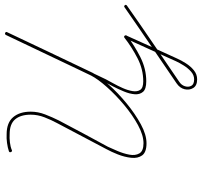

<svg xmlns="http://www.w3.org/2000/svg" viewBox="-40 -558 807 766"><g transform="rotate(-90 363.0 -175.5)"><path d="M139 -535Q136 -540 142 -543Q157 -548 175.5 -550.5Q194 -553 210 -552Q210 -552 210 -552Q210 -552 210 -552Q256 -552 278 -526Q300 -500 300 -456Q300 -427 289 -398.5Q278 -370 265 -344Q239 -295 213 -246Q187 -197 160 -148Q153 -133 143 -109.5Q133 -86 128.5 -62.5Q124 -39 133.5 -22.5Q143 -6 174 -6Q206 -6 246.5 -28Q287 -50 327 -83.5Q367 -117 398.5 -152.5Q430 -188 444 -215Q444 -215 444 -215Q444 -215 444 -215Q485 -300 525.5 -385Q566 -470 606 -555Q609 -560 614 -558Q620 -555 617 -550Q570 -451 523 -353Q476 -255 429 -156Q429 -156 429 -156Q429 -156 429 -156Q424 -146 413.5 -127.5Q403 -109 394 -88.5Q385 -68 382 -49.5Q379 -31 387 -19Q395 -7 421 -7Q469 -7 513.5 -30Q558 -53 595 -82Q599 -85 602 -82Q606 -79 604 -75Q581 -24 558 27Q535 78 512 128Q505 144 493 163Q481 182 465 195Q449 208 429 208Q429 208 429 208Q429 208 429 208Q404 208 394.5 192.5Q385 177 389.5 158Q394 139 413 126Q489 74 565 22.5Q641 -29 717 -82Q717 -82 717 -82Q717 -82 717 -82Q721 -85 725 -80Q728 -76 723 -72Q648 -19 572 32.5Q496 84 420 136Q406 145 401.5 159Q397 173 403 184.5Q409 196 429 196Q429 196 429 196Q429 196 429 196Q446 196 460 183.5Q474 171 484.5 154Q495 137 501 124Q524 73 547 22Q570 -29 593 -79Q595 -84 601 -79Q606 -75 603 -72Q564 -42 517.5 -18.5Q471 5 421 5Q390 5 379 -8Q368 -21 369.5 -41Q371 -61 380.5 -84Q390 -107 401 -128Q412 -149 419 -162Q419 -162 419 -162Q419 -162 419 -162Q466 -260 512.5 -358.5Q559 -457 606 -555Q609 -560 614 -558Q620 -555 617 -550Q577 -465 536.5 -380Q496 -295 455 -209Q455 -209 455 -209Q455 -209 455 -209Q440 -181 407 -144Q374 -107 332.5 -73Q291 -39 249.5 -16.5Q208 6 174 6Q138 6 125.5 -11.5Q113 -29 116 -55.5Q119 -82 129.5 -108.5Q140 -135 150 -153Q176 -202 202 -251.5Q228 -301 254 -350Q267 -374 277.5 -401Q288 -428 288 -456Q288 -496 269.5 -518Q251 -540 210 -540Q210 -540 210 -540Q210 -540 210 -540Q195 -541 177.5 -539Q160 -537 146 -531Q141 -529 139 -535Z"/></g></svg>

Font: FRB American Cursive Guidelines Arrows Thin
Style: Italic
Weight: 100
Italic angle: -25°
Version: Version 2.0;Modular Font Editor K font №1